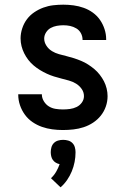

<svg xmlns="http://www.w3.org/2000/svg" viewBox="-20 -548 540 821"><path d="M249 8Q226 8 203.5 5Q181 2 159.5 -5.5Q138 -13 119 -26Q100 -39 86.5 -57.5Q73 -76 65.5 -98Q58 -120 58 -143V-145H159V-144Q159 -129 167.5 -115Q176 -101 189 -93Q202 -85 217.5 -82.5Q233 -80 249 -80Q264 -80 279 -82Q294 -84 307.5 -90.5Q321 -97 330 -109.5Q339 -122 339 -137Q339 -154 329 -168Q319 -182 305 -190.5Q291 -199 275 -203.5Q259 -208 243 -212Q227 -216 211 -221Q195 -226 180 -233Q165 -240 151 -248.5Q137 -257 124 -268Q111 -279 101 -292Q91 -305 83.5 -320Q76 -335 72 -351Q68 -367 68 -384Q68 -405 75 -426.5Q82 -448 95 -465.5Q108 -483 126.5 -495.5Q145 -508 165.5 -515.5Q186 -523 207.5 -525.5Q229 -528 251 -528Q273 -528 295 -525Q317 -522 338 -514.5Q359 -507 377 -494Q395 -481 407.5 -463Q420 -445 427 -423.5Q434 -402 434 -380V-377H333V-378Q333 -393 326 -406Q319 -419 306.5 -426.5Q294 -434 280 -437Q266 -440 251 -440Q237 -440 223 -437.5Q209 -435 197 -428.5Q185 -422 177 -409.5Q169 -397 169 -383Q169 -367 178.5 -352.5Q188 -338 202 -329.5Q216 -321 232 -316.5Q248 -312 264.5 -308Q281 -304 296.5 -299Q312 -294 327.5 -287.5Q343 -281 357 -272Q371 -263 383.5 -252.5Q396 -242 406.5 -228.5Q417 -215 424.5 -200.5Q432 -186 436 -169.5Q440 -153 440 -137Q440 -114 432.5 -92.5Q425 -71 411 -53.5Q397 -36 378 -23.5Q359 -11 337.5 -4Q316 3 293.5 5.5Q271 8 249 8ZM239 253 198 214Q211 202 220 186.5Q229 171 235 154Q226 152 218.5 147.5Q211 143 206 136Q201 129 199 120Q197 111 197 103Q197 92 200 81.5Q203 71 210.5 63.5Q218 56 228.5 53Q239 50 250 50Q261 50 271.5 53Q282 56 289.5 63.5Q297 71 300 81.5Q303 92 303 103Q303 124 299 144.5Q295 165 287 184.5Q279 204 267 221.5Q255 239 239 253Z"/></svg>

Font: Iosevka Custom Semibold
Style: Regular
Weight: 600
Designer: Belleve Invis
Foundry: Belleve Invis
Version: Version 27.0.2; ttfautohint (v1.8.4)